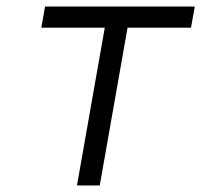

<svg xmlns="http://www.w3.org/2000/svg" viewBox="-20 -570 640 590"><path d="M302 -485H107L118.5 -550H578.5L567 -485H372L286.5 0H216.5Z"/></svg>

Font: JuliaMono Light
Style: Italic
Weight: 300
Italic angle: -9°
Monospace: yes
Designer: cormullion
Foundry: corm
Version: Version 0.054; ttfautohint (v1.8.4)